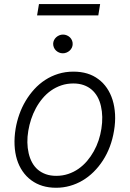

<svg xmlns="http://www.w3.org/2000/svg" viewBox="-20 -901 631 933"><path d="M55.8 -275.2Q61.8 -311.1 74 -345.5Q86.3 -380 104.6 -410.7Q122.9 -441.4 146.7 -467.5Q170.5 -493.6 199.8 -512.6Q229 -531.6 263.5 -542.3Q297.9 -552.9 337 -552.9Q409.8 -552.9 458.1 -516.3Q482.2 -498.6 499.6 -473Q517 -447.4 527 -415.5Q536.9 -383.5 539.1 -345.7Q541.2 -307.9 534.1 -265.6Q520.6 -183.9 480.1 -121.4Q459.9 -90.2 434.8 -65.5Q409.8 -40.8 380.9 -23.8Q351.9 -6.7 319.6 2.3Q287.3 11.4 252.5 11.4Q181.1 11.4 131.7 -25.2Q107.2 -43.3 89.7 -68.9Q72.1 -94.5 62.3 -126.2Q52.6 -158 50.8 -195.5Q49 -233 55.8 -275.2ZM119.3 -156.2Q125 -131.4 136.2 -111Q147.4 -90.6 164.2 -76.3Q181.1 -62.1 203.3 -54.3Q225.5 -46.5 253.2 -46.5Q284.1 -46.5 311.3 -55.6Q338.4 -64.6 361.3 -80.6Q384.2 -96.6 402.9 -118.4Q421.5 -140.3 435.7 -165.7Q449.9 -191.1 459.2 -219.1Q468.4 -247.2 472.7 -275.2Q482.2 -335.2 470.5 -385.3Q464.8 -410.5 453.5 -430.8Q442.1 -451 425.4 -465.4Q408.7 -479.8 386.4 -487.6Q364 -495.4 336.6 -495.4Q305.4 -495.4 278.1 -486.2Q250.7 -476.9 228 -460.9Q205.3 -445 186.8 -422.9Q168.3 -400.9 154.5 -375.4Q140.6 -349.8 131.4 -321.9Q122.2 -294 117.5 -265.6Q107.6 -207.4 119.3 -156.2ZM160.2 -826.3 169.4 -881.4H466.6L457.7 -826.3ZM238.3 -688.6Q238.6 -697.8 242.5 -705.8Q246.4 -713.8 253 -719.8Q259.6 -725.9 268.1 -729.4Q276.6 -733 286.2 -733Q296.2 -733 304.9 -729.2Q313.6 -725.5 320 -719.3Q326.3 -713.1 329.9 -704.5Q333.5 -696 333.1 -686.4Q333.1 -677.6 329.2 -669.4Q325.3 -661.2 318.7 -655.2Q312.1 -649.1 303.4 -645.6Q294.7 -642 285.2 -642Q275.2 -642 266.7 -645.8Q258.2 -649.5 251.8 -655.7Q245.4 -661.9 241.8 -670.5Q238.3 -679 238.3 -688.6Z"/></svg>

Font: Inter P Light
Style: Italic
Weight: 300
Italic angle: 9.39999°
Designer: Rasmus Andersson
Foundry: rsms
Version: Version 3.018;git-588b23468